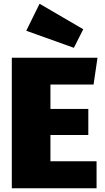

<svg xmlns="http://www.w3.org/2000/svg" viewBox="-20 -1004 560 1024"><path d="M191 -984 120 -840 374 -749 424 -848ZM500 -696H43V0H495V-144H249V-284H451V-423H249V-553H479Z"/></svg>

Font: Fira Sans Heavy
Style: Regular
Weight: 900
Designer: bBox Type GmbH & Carrois Corporate GbR & Edenspiekermann AG
Foundry: bBox Type GmbH & Carrois Corporate GbR & Edenspiekermann AG
Version: Version 4.300;PS 004.300;hotconv 1.0.88;makeotf.lib2.5.64775